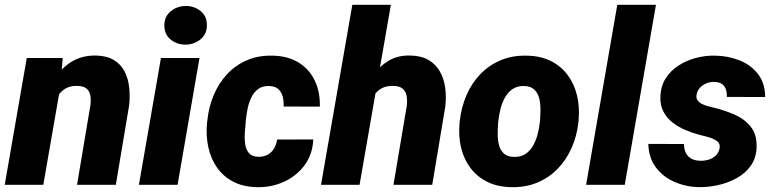

<svg xmlns="http://www.w3.org/2000/svg" viewBox="-29 -770 3224 800"><path d="M222.2 -406.7 151.4 0H-9.3L82.5 -528.3H232.4ZM182.1 -282.2 148.9 -280.3Q153.3 -327.6 168.5 -374.3Q183.6 -420.9 210.7 -458.5Q237.8 -496.1 278.1 -517.8Q318.4 -539.6 373 -538.6Q417.5 -537.1 446 -519.5Q474.6 -502 489.7 -472.9Q504.9 -443.8 509 -407.5Q513.2 -371.1 509.3 -332.5L453.6 0H292L348.1 -334Q350.6 -356.9 346.9 -374.5Q343.3 -392.1 330.3 -401.9Q317.4 -411.6 292 -412.1Q263.7 -412.6 244.4 -401.4Q225.1 -390.1 212.6 -370.8Q200.2 -351.6 193.1 -328.4Q186 -305.2 182.1 -282.2Z M802.2 -528.3 710.9 0H549.8L641.6 -528.3ZM655.8 -661.6Q654.8 -699.7 681.4 -722.2Q708 -744.6 744.1 -745.1Q778.8 -745.6 805.7 -724.9Q832.5 -704.1 833 -667.5Q834 -629.4 807.4 -606.9Q780.8 -584.5 744.6 -584Q710 -583.5 683.3 -604.2Q656.7 -625 655.8 -661.6Z M1046.4 -116.7Q1069.3 -116.2 1085.9 -125.2Q1102.5 -134.3 1112.5 -150.6Q1122.6 -167 1125.5 -188.5L1276.4 -189Q1273.4 -126.5 1240 -81.5Q1206.5 -36.6 1154.3 -12.7Q1102.1 11.2 1042 9.8Q984.4 8.8 942.9 -12.9Q901.4 -34.7 875.5 -71.5Q849.6 -108.4 839.1 -156.2Q828.6 -204.1 833.5 -257.3L835 -269Q840.8 -324.7 861.6 -374Q882.3 -423.3 917 -460.7Q951.7 -498 999.3 -518.8Q1046.9 -539.6 1106.4 -538.1Q1169.9 -537.1 1214.6 -509.8Q1259.3 -482.4 1282.2 -435.1Q1305.2 -387.7 1303.7 -325.7L1152.8 -326.2Q1153.8 -347.2 1149.2 -366.5Q1144.5 -385.7 1131.3 -398.2Q1118.2 -410.6 1093.3 -411.6Q1064.5 -412.6 1046.4 -398.9Q1028.3 -385.3 1017.8 -363Q1007.3 -340.8 1002.4 -315.7Q997.6 -290.5 995.1 -268.6L994.6 -257.3Q992.7 -239.7 991 -216.1Q989.3 -192.4 992.4 -169.9Q995.6 -147.5 1007.8 -132.6Q1020 -117.7 1046.4 -116.7Z M1599.6 -750 1469.2 0H1308.6L1439 -750ZM1500 -282.2 1464.8 -280.8Q1469.2 -324.7 1484.1 -370.6Q1499 -416.5 1525.1 -455.1Q1551.3 -493.7 1589.8 -516.8Q1628.4 -540 1680.7 -538.6Q1726.6 -537.6 1756.6 -520Q1786.6 -502.4 1803.5 -472.9Q1820.3 -443.4 1825.7 -406Q1831.1 -368.7 1826.7 -328.1L1772 0H1610.4L1666 -329.6Q1668.5 -353 1665 -371.3Q1661.6 -389.6 1648.7 -400.6Q1635.7 -411.6 1609.9 -412.1Q1580.6 -412.6 1561 -401.9Q1541.5 -391.1 1529.3 -372.3Q1517.1 -353.5 1510.5 -330.1Q1503.9 -306.6 1500 -282.2Z M1885.7 -255.9 1886.7 -266.1Q1893.1 -323.2 1914.6 -373Q1936 -422.9 1971.9 -460.4Q2007.8 -498 2056.6 -518.8Q2105.5 -539.6 2166 -538.1Q2224.1 -537.1 2266.6 -515.6Q2309.1 -494.1 2336.4 -457.3Q2363.8 -420.4 2375.2 -372.3Q2386.7 -324.2 2381.8 -270L2380.9 -259.3Q2374.5 -202.6 2352.5 -153.3Q2330.6 -104 2294.7 -66.9Q2258.8 -29.8 2210 -9.3Q2161.1 11.2 2101.1 9.8Q2043.9 8.8 2001.2 -12.5Q1958.5 -33.7 1931.2 -70.1Q1903.8 -106.4 1892.3 -154.1Q1880.9 -201.7 1885.7 -255.9ZM2047.4 -266.1 2046.4 -255.9Q2044.9 -235.8 2044.7 -212.2Q2044.4 -188.5 2049.8 -166.7Q2055.2 -145 2069.6 -131.1Q2084 -117.2 2111.3 -116.2Q2140.6 -115.2 2160.4 -128.4Q2180.2 -141.6 2192.4 -163.6Q2204.6 -185.5 2211.2 -210.9Q2217.8 -236.3 2220.2 -259.8L2221.2 -270Q2222.7 -289.6 2222.9 -313.7Q2223.1 -337.9 2217.8 -359.9Q2212.4 -381.8 2197.8 -396.2Q2183.1 -410.6 2155.8 -411.6Q2126.5 -412.6 2106.7 -398.9Q2086.9 -385.3 2074.7 -363Q2062.5 -340.8 2056.2 -315.2Q2049.8 -289.6 2047.4 -266.1Z M2704.1 -750 2574.2 0H2413.1L2543 -750Z M2969.2 -151.4Q2973.1 -171.9 2957.3 -182.9Q2941.4 -193.8 2919.7 -199.5Q2897.9 -205.1 2884.8 -208.5Q2855 -216.3 2825.7 -228.8Q2796.4 -241.2 2772.7 -260Q2749 -278.8 2735.1 -305.4Q2721.2 -332 2722.7 -367.7Q2724.1 -411.6 2744.9 -443.8Q2765.6 -476.1 2798.8 -497.3Q2832 -518.6 2871.3 -528.8Q2910.6 -539.1 2949.7 -538.1Q3003.4 -537.6 3051 -519Q3098.6 -500.5 3128.7 -462.4Q3158.7 -424.3 3159.2 -365.7L2999.5 -366.2Q3000 -385.3 2994.9 -399.4Q2989.7 -413.6 2977.5 -421.1Q2965.3 -428.7 2944.3 -428.7Q2928.7 -428.7 2913.6 -422.4Q2898.4 -416 2887.5 -404.3Q2876.5 -392.6 2873.5 -376Q2870.6 -361.8 2877.4 -352.3Q2884.3 -342.8 2896 -336.9Q2907.7 -331.1 2920.7 -327.4Q2933.6 -323.7 2943.8 -321.8Q2988.3 -311 3030 -293.2Q3071.8 -275.4 3098.4 -242.9Q3125 -210.4 3123.5 -156.7Q3122.1 -111.3 3099.1 -79.3Q3076.2 -47.4 3040.3 -27.6Q3004.4 -7.8 2963.1 1.2Q2921.9 10.3 2883.3 9.8Q2829.6 8.8 2781.7 -12Q2733.9 -32.7 2703.9 -72.5Q2673.8 -112.3 2672.4 -170.4L2820.8 -169.9Q2821.3 -147 2829.3 -131.6Q2837.4 -116.2 2853 -108.2Q2868.7 -100.1 2891.6 -100.1Q2908.7 -100.1 2925 -105.2Q2941.4 -110.4 2953.4 -121.8Q2965.3 -133.3 2969.2 -151.4Z"/></svg>

Font: Roboto Black
Style: Italic
Weight: 900
Italic angle: -12°
Designer: Christian Robertson
Foundry: Google
Version: Version 3.0; 2020